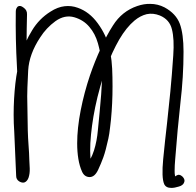

<svg xmlns="http://www.w3.org/2000/svg" viewBox="-20 -921 987 968"><path d="M59.6 -862.3Q59.6 -872.1 62.5 -877.9Q65.4 -883.8 69.3 -887.7Q81.1 -896.5 98.6 -882.8Q117.2 -870.1 116.2 -848.6Q112.3 -702.1 115.2 -555.7Q118.2 -409.2 120.1 -262.7Q121.1 -225.6 124 -187.5Q127 -150.4 127.9 -112.3Q128.9 -98.6 129.9 -72.3Q130.9 -45.9 124 -25.4Q121.1 -16.6 115.2 -9.8Q110.4 -3.9 102.5 -1Q90.8 2 76.2 -6.8Q61.5 -16.6 61.5 -34.2Q57.6 -130.9 51.8 -256.8Q48.8 -299.8 48.8 -342.8Q48.8 -422.9 57.6 -501Q61.5 -535.2 68.4 -571.3Q75.2 -607.4 85 -642.6Q105.5 -709 141.6 -767.6Q176.8 -826.2 234.4 -862.3Q270.5 -885.7 305.7 -889.6Q339.8 -893.6 372.1 -881.8Q430.7 -861.3 472.7 -803.7Q515.6 -745.1 530.3 -682.6Q545.9 -623 546.9 -531.2Q548.8 -440.4 543 -360.4Q540 -316.4 535.2 -280.3Q531.2 -244.1 526.4 -222.7Q512.7 -160.2 501 -127.9Q489.3 -95.7 474.6 -64.5Q457 -27.3 430.7 -28.3Q405.3 -29.3 393.6 -55.7Q380.9 -84 375 -120.1Q369.1 -156.2 369.1 -198.2Q369.1 -274.4 386.7 -364.3Q404.3 -454.1 433.6 -541Q458 -612.3 488.3 -677.7Q517.6 -743.2 549.8 -793Q594.7 -864.3 671.9 -890.6Q706.1 -902.3 737.3 -901.4Q775.4 -901.4 809.6 -883.8Q867.2 -852.5 886.7 -800.8Q905.3 -750 905.3 -660.2Q905.3 -534.2 889.6 -402.3Q875 -270.5 863.3 -118.2Q860.4 -86.9 860.4 -60.5Q859.4 -34.2 871.1 -3.9Q863.3 -8.8 858.4 -15.6Q853.5 -21.5 845.7 -27.3Q854.5 -27.3 856.4 -27.3Q857.4 -27.3 868.2 -35.2Q883.8 -45.9 899.4 -31.2Q910.2 -20.5 910.2 -9.8Q910.2 -4.9 907.2 1Q905.3 6.8 898.4 11.7Q892.6 16.6 881.8 19.5Q860.4 26.4 843.8 26.4Q816.4 26.4 807.6 6.8Q793.9 -25.4 802.7 -118.2Q807.6 -168.9 812.5 -213.9Q817.4 -258.8 822.3 -300.8Q831.1 -380.9 838.9 -460Q846.7 -540 853.5 -641.6Q859.4 -724.6 846.7 -773.4Q835 -822.3 786.1 -842.8Q752 -856.4 719.7 -849.6Q687.5 -841.8 658.2 -817.4Q617.2 -783.2 581.1 -721.7Q545.9 -660.2 517.6 -585Q499 -536.1 485.4 -484.4Q470.7 -432.6 460 -380.9Q440.4 -285.2 435.5 -199.2Q431.6 -114.3 445.3 -64.5Q432.6 -73.2 407.2 -89.8Q423.8 -98.6 434.6 -118.2Q446.3 -137.7 454.1 -163.1Q468.8 -210 473.6 -265.6Q479.5 -322.3 482.4 -356.4Q491.2 -444.3 495.1 -530.3Q498 -617.2 473.6 -703.1Q460 -751 430.7 -785.2Q401.4 -820.3 354.5 -834Q306.6 -847.7 259.8 -814.5Q212.9 -780.3 182.6 -732.4Q127 -648.4 122.1 -566.4Q117.2 -483.4 116.2 -387.7Q115.2 -292 108.4 -199.2Q100.6 -107.4 107.4 -11.7Q98.6 -17.6 89.8 -24.4Q80.1 -31.2 71.3 -37.1Q81.1 -41 83 -55.7Q85.9 -71.3 86.9 -79.1Q88.9 -97.7 88.9 -115.2Q88.9 -133.8 88.9 -152.3Q87.9 -191.4 81.1 -231.4Q75.2 -270.5 75.2 -310.5Q73.2 -449.2 65.4 -585.9Q57.6 -723.6 59.6 -862.3Z"/></svg>

Font: Mrs Husband
Style: Regular
Weight: 400
Version: Version 1.0